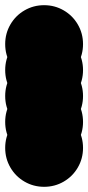

<svg xmlns="http://www.w3.org/2000/svg" viewBox="-70 -620 340 740"><path d="M-50 -450Q-50 -491 -30 -525.5Q-10 -560 24.5 -580Q59 -600 100 -600Q141 -600 175.5 -580Q210 -560 230 -525.5Q250 -491 250 -450Q250 -409 230 -374.5Q210 -340 175.5 -320Q141 -300 100 -300Q59 -300 24.5 -320Q-10 -340 -30 -374.5Q-50 -409 -50 -450ZM-50 -350Q-50 -391 -30 -425.5Q-10 -460 24.5 -480Q59 -500 100 -500Q141 -500 175.5 -480Q210 -460 230 -425.5Q250 -391 250 -350Q250 -309 230 -274.5Q210 -240 175.5 -220Q141 -200 100 -200Q59 -200 24.5 -220Q-10 -240 -30 -274.5Q-50 -309 -50 -350ZM-50 -250Q-50 -291 -30 -325.5Q-10 -360 24.5 -380Q59 -400 100 -400Q141 -400 175.5 -380Q210 -360 230 -325.5Q250 -291 250 -250Q250 -209 230 -174.5Q210 -140 175.5 -120Q141 -100 100 -100Q59 -100 24.5 -120Q-10 -140 -30 -174.5Q-50 -209 -50 -250ZM-50 -150Q-50 -191 -30 -225.5Q-10 -260 24.5 -280Q59 -300 100 -300Q141 -300 175.5 -280Q210 -260 230 -225.5Q250 -191 250 -150Q250 -109 230 -74.5Q210 -40 175.5 -20Q141 0 100 0Q59 0 24.5 -20Q-10 -40 -30 -74.5Q-50 -109 -50 -150ZM-50 -50Q-50 -91 -30 -125.5Q-10 -160 24.5 -180Q59 -200 100 -200Q141 -200 175.5 -180Q210 -160 230 -125.5Q250 -91 250 -50Q250 -9 230 25.5Q210 60 175.5 80Q141 100 100 100Q59 100 24.5 80Q-10 60 -30 25.5Q-50 -9 -50 -50Z"/></svg>

Font: TINY 5x3
Style: Regular
Weight: 400
Designer: Jack Halten Fahnestock
Foundry: Velvetyne Type Foundry
Version: Version 1.002